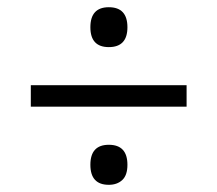

<svg xmlns="http://www.w3.org/2000/svg" viewBox="-20 -622 599 529"><path d="M229 -546.9Q229 -602.1 279.8 -602.1Q331.1 -602.1 331.1 -546.9Q331.1 -492.2 279.8 -492.2Q229 -492.2 229 -546.9ZM64.9 -387.2H494.1V-328.1H64.9ZM229 -168Q229 -223.1 279.8 -223.1Q331.1 -223.1 331.1 -168Q331.1 -139.2 316.9 -126Q302.7 -112.8 279.8 -112.8Q229 -112.8 229 -168Z"/></svg>

Font: Noto Serif Gujarati
Style: Regular
Weight: 400
Designer: Indian Type Foundry
Foundry: Monotype Imaging Inc.
Version: Version 1.02